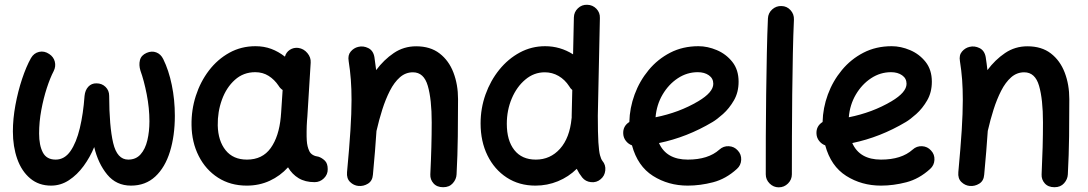

<svg xmlns="http://www.w3.org/2000/svg" viewBox="-20 -740 4620 815"><path d="M189 -510.7Q207.5 -498.5 212.6 -478.5Q217.8 -458.5 208 -438.5Q192.9 -409.7 178.7 -366.2Q164.6 -322.8 155.3 -272.7Q146 -222.7 146 -173.3Q146 -123 161.9 -92.8Q177.7 -62.5 216.3 -62.5Q253.9 -62.5 279.1 -98.6Q304.2 -134.8 318.8 -196Q333.5 -257.3 338.9 -333Q341.3 -357.4 355 -372.1Q368.7 -386.7 389.6 -386.2Q412.6 -386.2 428 -371.1Q443.4 -356 443.4 -333.5Q443.8 -203.6 460.4 -133.1Q477.1 -62.5 524.4 -62.5Q557.1 -62.5 576.9 -85Q596.7 -107.4 605.5 -144.5Q614.3 -181.6 614.3 -225.1Q614.3 -280.8 602.8 -339.6Q591.3 -398.4 576.2 -439.9Q568.8 -463.9 574 -484.6Q579.1 -505.4 602.5 -515.6Q624 -524.9 643.3 -517.6Q662.6 -510.3 672.9 -489.3Q696.3 -441.9 709.2 -379.4Q722.2 -316.9 722.2 -248.5Q722.2 -163.6 701.4 -96.4Q680.7 -29.3 639.2 9.3Q597.7 47.9 536.1 47.9Q473.6 47.9 435.1 1Q396.5 -45.9 379.9 -115.7Q362.3 -72.8 335 -35.4Q307.6 2 272.7 24.9Q237.8 47.9 196.8 47.9Q144.5 47.9 108.2 17.3Q71.8 -13.2 53.2 -65.4Q34.7 -117.7 34.7 -182.1Q34.7 -235.4 45.4 -293.7Q56.2 -352.1 73.7 -404.8Q91.3 -457.5 111.3 -493.2Q123.5 -514.6 145.8 -519.8Q168 -524.9 189 -510.7Z M1315.4 33.2Q1275.4 33.2 1247.6 16.4Q1219.7 -0.5 1202.6 -29.8Q1169.4 6.8 1125 27.3Q1080.6 47.9 1027.3 47.9Q958 47.9 905.5 14.2Q853 -19.5 823.5 -77.9Q793.9 -136.2 793 -209Q792 -273.4 811.3 -333.3Q830.6 -393.1 866.9 -440.7Q903.3 -488.3 953.6 -516.1Q1003.9 -543.9 1064.5 -543.9Q1100.6 -543.9 1131.3 -532.5Q1162.1 -521 1189.5 -499.5Q1194.3 -518.1 1210.4 -528.6Q1226.6 -539.1 1246.6 -536.6Q1269.5 -533.2 1284.9 -514.6Q1300.3 -496.1 1298.8 -474.1L1284.7 -245.6Q1284.2 -236.3 1283.2 -227.1Q1281.7 -206.5 1281.5 -182.6Q1281.2 -158.7 1282.2 -143.6Q1283.7 -117.7 1293.2 -98.1Q1302.7 -78.6 1332.5 -74.7Q1346.7 -69.8 1358.9 -58.1Q1371.1 -46.4 1371.1 -22Q1371.6 0.5 1355 16.8Q1338.4 33.2 1315.4 33.2ZM1028.3 -62.5Q1093.8 -62.5 1128.9 -111.3Q1164.1 -160.2 1171.9 -243.7Q1172.4 -247.6 1172.4 -251Q1172.4 -253.9 1172.9 -256.3Q1173.3 -258.8 1173.3 -261.2L1179.7 -357.9Q1168.9 -365.2 1162.6 -376Q1145 -402.3 1120.1 -418Q1095.2 -433.6 1063.5 -433.6Q1013.2 -433.6 977.1 -401.1Q940.9 -368.7 922.1 -316.9Q903.3 -265.1 904.3 -207.5Q905.8 -142.1 937.7 -102.3Q969.7 -62.5 1028.3 -62.5Z M1453.1 -9.3Q1462.9 -113.8 1467.5 -187Q1472.2 -260.3 1472.2 -315.9Q1472.2 -362.8 1469.2 -401.9Q1466.3 -440.9 1460 -480.5Q1455.6 -505.9 1468.8 -521.2Q1481.9 -536.6 1500.5 -541Q1522 -546.4 1543.2 -535.9Q1564.5 -525.4 1569.3 -497.6Q1573.7 -469.2 1576.7 -442.4Q1609.4 -486.3 1651.6 -514.9Q1693.8 -543.5 1746.6 -543.5Q1806.6 -543.5 1845.9 -513.2Q1885.3 -482.9 1904.8 -431.9Q1924.3 -380.9 1924.3 -319.3Q1924.3 -241.7 1923.3 -161.6Q1922.4 -81.5 1918 0.5Q1917 21 1902.1 37.8Q1887.2 54.7 1861.3 54.7Q1834.5 54.7 1820.1 38.3Q1805.7 22 1806.6 0.5Q1809.6 -61.5 1811 -115.5Q1812.5 -169.4 1812.5 -220.7Q1812.5 -318.4 1795.9 -375.7Q1779.3 -433.1 1732.9 -433.1Q1701.7 -433.1 1677.5 -411.9Q1653.3 -390.6 1635 -354.7Q1616.7 -318.8 1602.8 -275.1Q1588.9 -231.4 1578.6 -186L1578.1 -184.6Q1575.7 -144.5 1571.8 -98.6Q1567.9 -52.7 1563 1.5Q1561 27.8 1542 39.6Q1522.9 51.3 1501.5 49.3Q1481.4 47.4 1466.1 32.5Q1450.7 17.6 1453.1 -9.3Z M2293.9 -543.9Q2357.9 -543.9 2412.6 -509.3L2416 -666Q2416.5 -689 2433.1 -704.8Q2449.7 -720.7 2472.7 -719.7Q2495.6 -719.2 2511.5 -702.9Q2527.3 -686.5 2526.4 -663.6L2517.6 -249Q2517.6 -174.3 2520 -135.7Q2522.5 -97.2 2526.9 -81.1Q2531.2 -64.9 2537.1 -57.1Q2551.8 -40 2549.3 -16.6Q2546.9 6.8 2529.3 21Q2512.2 35.6 2488.8 33.2Q2465.3 30.8 2451.2 13.2Q2437.5 -3.9 2428.2 -23.4Q2393.6 10.7 2348.4 29.3Q2303.2 47.9 2252.9 47.9Q2183.6 47.9 2131.1 13.7Q2078.6 -20.5 2049.3 -80.1Q2020 -139.6 2020 -216.3Q2020 -280.3 2041 -339.1Q2062 -397.9 2099.4 -444.1Q2136.7 -490.2 2186.5 -517.1Q2236.3 -543.9 2293.9 -543.9ZM2131.3 -214.4Q2131.3 -143.6 2163.3 -103Q2195.3 -62.5 2254.4 -62.5Q2315.9 -62.5 2357.2 -108.6Q2398.4 -154.8 2406.2 -237.3Q2406.2 -239.3 2406.7 -240.7Q2406.7 -245.1 2406.7 -250L2409.2 -357.9Q2400.9 -364.7 2396 -374Q2377.9 -401.9 2351.1 -417.5Q2324.2 -433.1 2292.5 -433.1Q2246.6 -433.1 2210 -402.3Q2173.3 -371.6 2152.3 -321.8Q2131.3 -272 2131.3 -214.4Z M3107.9 -22.9Q3061.5 19.5 3006.8 33.7Q2952.1 47.9 2899.4 47.9Q2816.9 47.9 2751.7 6.6Q2686.5 -34.7 2662.6 -123Q2647.5 -128.4 2637 -141.6Q2626.5 -154.8 2625.5 -171.9Q2623.5 -204.6 2651.4 -222.2Q2652.8 -281.7 2673.8 -338.9Q2694.8 -396 2733.2 -442.4Q2771.5 -488.8 2825 -516.4Q2878.4 -543.9 2944.8 -543.9Q2983.4 -543.9 3022.7 -527.3Q3062 -510.7 3088.6 -477.3Q3115.2 -443.8 3115.2 -393.1Q3115.2 -348.1 3095.2 -313.7Q3075.2 -279.3 3049.1 -256.1Q3022.9 -232.9 3004.9 -222.2Q2896 -157.2 2777.3 -132.8Q2808.6 -62.5 2899.4 -62.5Q2986.3 -62.5 3033.7 -105Q3050.8 -120.6 3073.7 -119.4Q3096.7 -118.2 3111.8 -101.1Q3127.4 -84.5 3126.2 -61.3Q3125 -38.1 3107.9 -22.9ZM2941.9 -433.6Q2896.5 -433.6 2857.4 -408Q2818.4 -382.3 2792.7 -338.9Q2767.1 -295.4 2762.7 -242.2Q2812 -252 2857.7 -269Q2903.3 -286.1 2943.8 -310.1Q3007.8 -348.1 3007.8 -384.3Q3007.8 -407.2 2989 -420.4Q2970.2 -433.6 2941.9 -433.6Z M3297.4 -714.4Q3320.3 -713.9 3335.7 -696.8Q3351.1 -679.7 3350.1 -656.7Q3347.2 -594.7 3345.5 -512Q3343.8 -429.2 3342.8 -338.4Q3341.8 -247.6 3341.6 -159.7Q3341.3 -71.8 3341.3 0Q3341.3 22.5 3325 38.8Q3308.6 55.2 3285.6 55.2Q3263.2 55.2 3246.8 38.8Q3230.5 22.5 3230.5 0Q3230.5 -72.3 3230.7 -160.2Q3231 -248 3232.2 -339.4Q3233.4 -430.7 3235.1 -514.4Q3236.8 -598.1 3239.7 -661.6Q3240.7 -684.6 3257.8 -700Q3274.9 -715.3 3297.4 -714.4Z M3928.2 -22.9Q3881.8 19.5 3827.1 33.7Q3772.5 47.9 3719.7 47.9Q3637.2 47.9 3572 6.6Q3506.8 -34.7 3482.9 -123Q3467.8 -128.4 3457.3 -141.6Q3446.8 -154.8 3445.8 -171.9Q3443.8 -204.6 3471.7 -222.2Q3473.1 -281.7 3494.1 -338.9Q3515.1 -396 3553.5 -442.4Q3591.8 -488.8 3645.3 -516.4Q3698.7 -543.9 3765.1 -543.9Q3803.7 -543.9 3843 -527.3Q3882.3 -510.7 3908.9 -477.3Q3935.5 -443.8 3935.5 -393.1Q3935.5 -348.1 3915.5 -313.7Q3895.5 -279.3 3869.4 -256.1Q3843.3 -232.9 3825.2 -222.2Q3716.3 -157.2 3597.7 -132.8Q3628.9 -62.5 3719.7 -62.5Q3806.6 -62.5 3854 -105Q3871.1 -120.6 3894 -119.4Q3917 -118.2 3932.1 -101.1Q3947.8 -84.5 3946.5 -61.3Q3945.3 -38.1 3928.2 -22.9ZM3762.2 -433.6Q3716.8 -433.6 3677.7 -408Q3638.7 -382.3 3613 -338.9Q3587.4 -295.4 3583 -242.2Q3632.3 -252 3678 -269Q3723.6 -286.1 3764.2 -310.1Q3828.1 -348.1 3828.1 -384.3Q3828.1 -407.2 3809.3 -420.4Q3790.5 -433.6 3762.2 -433.6Z M4047.9 -9.3Q4057.6 -113.8 4062.3 -187Q4066.9 -260.3 4066.9 -315.9Q4066.9 -362.8 4064 -401.9Q4061 -440.9 4054.7 -480.5Q4050.3 -505.9 4063.5 -521.2Q4076.7 -536.6 4095.2 -541Q4116.7 -546.4 4137.9 -535.9Q4159.2 -525.4 4164.1 -497.6Q4168.5 -469.2 4171.4 -442.4Q4204.1 -486.3 4246.3 -514.9Q4288.6 -543.5 4341.3 -543.5Q4401.4 -543.5 4440.7 -513.2Q4480 -482.9 4499.5 -431.9Q4519 -380.9 4519 -319.3Q4519 -241.7 4518.1 -161.6Q4517.1 -81.5 4512.7 0.5Q4511.7 21 4496.8 37.8Q4481.9 54.7 4456.1 54.7Q4429.2 54.7 4414.8 38.3Q4400.4 22 4401.4 0.5Q4404.3 -61.5 4405.8 -115.5Q4407.2 -169.4 4407.2 -220.7Q4407.2 -318.4 4390.6 -375.7Q4374 -433.1 4327.6 -433.1Q4296.4 -433.1 4272.2 -411.9Q4248 -390.6 4229.7 -354.7Q4211.4 -318.8 4197.5 -275.1Q4183.6 -231.4 4173.3 -186L4172.9 -184.6Q4170.4 -144.5 4166.5 -98.6Q4162.6 -52.7 4157.7 1.5Q4155.8 27.8 4136.7 39.6Q4117.7 51.3 4096.2 49.3Q4076.2 47.4 4060.8 32.5Q4045.4 17.6 4047.9 -9.3Z"/></svg>

Font: Mikhak SemiBold
Style: Regular
Weight: 600
Designer: Amin Abedi
Version: Version 3.3